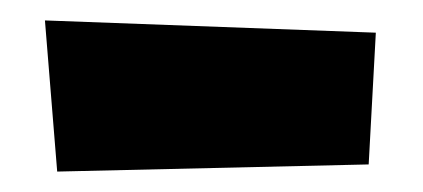

<svg xmlns="http://www.w3.org/2000/svg" viewBox="-20 -321 414 188"><path d="M24 -301 36 -153 341 -160 348 -289Z"/></svg>

Font: Super Mario
Style: Regular
Weight: 400
Version: Version 1.0